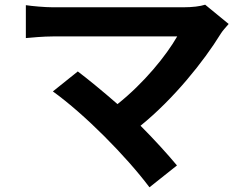

<svg xmlns="http://www.w3.org/2000/svg" viewBox="-20 -732 1040 817"><path d="M953 -630 853 -712C832 -705 798 -701 760 -701H205C171 -701 116 -706 90 -710V-570C111 -572 165 -577 205 -577H734C687 -495 593 -379 480 -289C417 -344 351 -398 311 -428L205 -343C340 -246 516 -68 616 65L733 -28C694 -75 635 -140 578 -197C719 -311 847 -471 919 -588C927 -601 939 -614 953 -630Z"/></svg>

Font: DAIFUKU Sans JP
Style: Bold
Weight: 700
Designer: Original font ‘Source Han Sans JP’ : Ryoko NISHIZUKA  (kana, bopomofo & ideographs); Paul D. Hunt (Latin, Greek & Cyrill
Foundry: Daifuku
Version: Version 1.001